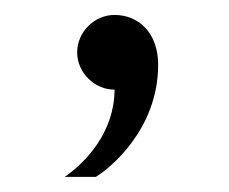

<svg xmlns="http://www.w3.org/2000/svg" viewBox="-20 -120 307 257"><path d="M133.3 -100C106.7 -100 83.3 -77.5 83.3 -50C83.3 -22.5 106.7 0 133.3 0C133.3 55.8 95.8 96.7 66.7 116.7H108.3C126.7 105.8 191.7 53.3 191.7 -33.3C191.7 -75.8 165.8 -100 133.3 -100Z"/></svg>

Font: BoonHome
Style: Book
Weight: 400
Designer: Sungsit Sawaiwan
Foundry: Sungsit Sawaiwan
Version: Version 0.2